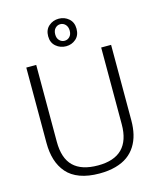

<svg xmlns="http://www.w3.org/2000/svg" viewBox="-139 -1060 966 1168"><g transform="rotate(-15 344.0 -476.0)"><path d="M390.1 -876Q389.6 -900.4 376.2 -914.3Q362.8 -928.2 344.2 -928.2Q325.7 -928.2 312.3 -914.3Q298.8 -900.4 298.8 -875.5Q298.8 -851.1 312.5 -837.4Q326.2 -823.7 344.7 -823.7Q363.3 -823.7 376.7 -837.4Q390.1 -851.1 390.1 -876ZM345.2 -789.1Q308.6 -789.1 281.5 -812.3Q254.4 -835.4 254.4 -876Q254.4 -917 280.8 -939.9Q307.1 -962.9 343.8 -962.9Q379.9 -962.9 406.5 -939.7Q433.1 -916.5 433.1 -876Q433.1 -834.5 407 -811.8Q380.9 -789.1 345.2 -789.1ZM341.3 11.2Q271 11.2 219.2 -7.8Q167.5 -26.9 136.7 -62.5Q106 -98.1 91.3 -145.3Q76.7 -192.4 76.7 -252.4V-726.6H139.2V-242.7Q139.2 -138.7 190.4 -88.6Q241.7 -38.6 345.2 -38.6Q548.3 -38.6 548.3 -243.2V-726.6H610.8V-251.5Q610.8 -203.6 601.3 -164.1Q591.8 -124.5 571.3 -91.8Q550.8 -59.1 519.5 -36.4Q488.3 -13.7 443.1 -1.2Q397.9 11.2 341.3 11.2Z"/></g></svg>

Font: Oxygen Light
Style: Regular
Weight: 300
Designer: vernon adams
Foundry: Vernon Adams
Version: Version Release 0.2.3 webfont; ttfautohint (v0.93.3-1d66) -l